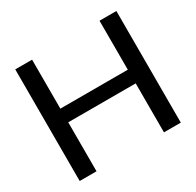

<svg xmlns="http://www.w3.org/2000/svg" viewBox="-146 -834 1019 998"><g transform="rotate(-30 363.5 -335.0)"><path d="M60.1 -669.9H161.1V-376H565.9V-669.9H667V0H565.9V-293.9H161.1V0H60.1Z"/></g></svg>

Font: LT Wave
Style: Regular
Weight: 400
Designer: Daniel Lyons
Version: Version 2.5 (Glyphs App)